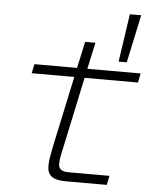

<svg xmlns="http://www.w3.org/2000/svg" viewBox="-55 -846 711 893"><g transform="rotate(5 300.0 -400.0)"><path d="M482 -576 515 -800H568L520 -576ZM285 0Q240 0 219.5 -15.5Q199 -31 199 -64Q199 -85 203.5 -109.5Q208 -134 213 -160L283 -487H84L93 -530H292L319 -654H367L340 -530H589L580 -487H331L261 -158Q255 -133 251.5 -113Q248 -93 248 -77Q248 -61 259 -52Q270 -43 295 -43H486L477 0Z"/></g></svg>

Font: Geist Mono ExtraLight
Style: Italic
Weight: 200
Italic angle: -12°
Monospace: yes
Designer: Basement.studio, Andrés Briganti, Mateo Zaragoza
Foundry: Basement.studio, Vercel, Andrés Briganti, Guido Ferreyra, Mateo Zaragoza
Version: Version 1.500; ttfautohint (v1.8.4.7-5d5b)